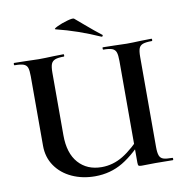

<svg xmlns="http://www.w3.org/2000/svg" viewBox="-87 -878 933 973"><g transform="rotate(-10 379.0 -391.5)"><path d="M476 -613Q474 -613 474 -619Q474 -625 476 -625L529 -624Q573 -622 599 -622Q628 -622 672 -624L726 -625Q729 -625 729 -619Q729 -613 726 -613Q695 -613 680 -607.5Q665 -602 659.5 -588Q654 -574 654 -544V-81Q654 -51 659.5 -36.5Q665 -22 679.5 -17Q694 -12 726 -12Q729 -12 729 -6Q729 0 726 0L637 -1L566 0Q554 0 550.5 -3Q547 -6 547 -19V-542Q547 -572 542 -586.5Q537 -601 522.5 -607Q508 -613 476 -613ZM325 12Q260 12 206.5 -12.5Q153 -37 122 -82Q91 -127 91 -186V-544Q91 -574 86 -588Q81 -602 66 -607.5Q51 -613 20 -613Q17 -613 17 -619Q17 -625 20 -625L73 -624Q119 -622 146 -622Q176 -622 222 -624L274 -625Q276 -625 276 -619Q276 -613 274 -613Q243 -613 228 -607Q213 -601 207.5 -586.5Q202 -572 202 -542V-221Q202 -128 246.5 -78Q291 -28 366 -28Q424 -28 476 -59.5Q528 -91 592 -161L606 -149Q533 -65 468.5 -26.5Q404 12 325 12ZM257 -756Q245 -758 268.5 -769.5Q292 -781 322.5 -789.5Q353 -798 358 -793L405 -753Q449 -715 483 -689Q486 -688 486 -685Q486 -682 484 -680Q482 -678 479 -679Q367 -729 257 -756Z"/></g></svg>

Font: Cormorant Infant
Style: Bold
Weight: 700
Designer: Christian Thalmann (Catharsis Fonts)
Foundry: Catharsis Fonts
Version: Version 4.000